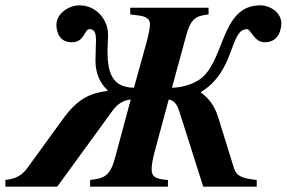

<svg xmlns="http://www.w3.org/2000/svg" viewBox="-83 -698 1072 718"><path d="M613 -564C630 -627 648 -639 697 -644V-669H404V-644L436 -640C463 -637 478 -627 478 -607C478 -595 472 -565 464 -536L418 -370C335 -371 319 -428 319 -509C319 -527 321 -545 321 -568C321 -625 277 -678 214 -678C175 -678 128 -648 128 -605C128 -589 133 -540 185 -540C235 -540 231 -589 252 -589C272 -589 276 -572 276 -546C276 -526 274 -498 274 -471C274 -431 287 -390 319 -361V-358C256 -350 209 -331 153 -254L29 -83C9 -55 -7 -31 -63 -25V0H131L337 -283C358 -312 380 -323 406 -326L347 -107C328 -36 303 -31 254 -25V0H545V-25C499 -28 484 -37 484 -65C484 -81 487 -101 501 -152L548 -326C572 -322 581 -302 589 -277L677 0H877V-25C819 -31 801 -41 792 -69L733 -259C717 -311 692 -334 667 -353C799 -432 774 -589 841 -589C855 -589 867 -540 907 -540C964 -540 969 -596 969 -611C969 -649 930 -678 890 -678C737 -678 760 -456 656 -396C625 -378 587 -370 560 -370Z"/></svg>

Font: STIXGeneral
Style: Bold Italic
Weight: 700
Italic angle: -16.33°
Designer: MicroPress Inc., with final additions and corrections provided by Coen Hoffman, Elsevier (retired)
Version: Version 1.1.0